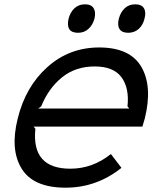

<svg xmlns="http://www.w3.org/2000/svg" viewBox="-20 -860 738 890"><path d="M157 -357H579L571 -367Q580 -452 543 -502Q506 -552 419 -552Q330 -552 267.5 -501.5Q205 -451 171 -367ZM651 -310Q648 -301 640 -273H136L144 -263Q125 -78 306 -78Q409 -78 494 -146L543 -82Q428 10 284 10Q135 10 80.5 -78Q26 -166 62 -310Q98 -458 199.5 -549Q301 -640 440 -640Q583 -640 635.5 -549.5Q688 -459 651 -310ZM418 -774Q410 -744 390 -726Q370 -708 342 -708Q283 -708 298 -774Q306 -804 325.5 -822Q345 -840 374 -840Q403 -840 414 -822Q425 -804 418 -774ZM650 -774Q643 -744 623 -726Q603 -708 574 -708Q545 -708 534 -725.5Q523 -743 531 -774Q539 -804 558.5 -822Q578 -840 607 -840Q636 -840 647 -822Q658 -804 650 -774Z"/></svg>

Font: Sinkin Sans 400 Italic
Style: Italic
Weight: 400
Italic angle: -112°
Designer: Keith Bates
Foundry: K-Type
Version: Sinkin Sans (version 1.0)  by Keith Bates   •   © 2014   www